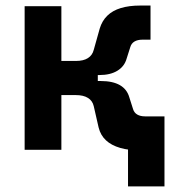

<svg xmlns="http://www.w3.org/2000/svg" viewBox="-20 -540 626 692"><path d="M261.2 -269.5 253.4 -320.3Q280.8 -320.3 296.9 -330.6Q313 -340.8 317.9 -360.4L339.4 -437Q347.7 -464.8 366.7 -483.4Q385.7 -502 415.5 -511Q445.3 -520 484.9 -520H522.5V-397H493.2Q476.1 -397 464.8 -390.4Q453.6 -383.8 449.7 -370.6L436.5 -329.1Q428.7 -300.8 403.3 -285.2Q377.9 -269.5 337.9 -269.5ZM68.8 0V-517.6H201.2V0ZM193.8 -197.3V-320.3H332.5V-197.3ZM441.4 131.8V-120.6H572.8V131.8ZM489.7 2.4Q445.8 2.4 413.6 -6.8Q381.3 -16.1 361.8 -34.4Q342.3 -52.7 335.4 -80.6L317.9 -157.2Q313.5 -176.8 297.1 -187Q280.8 -197.3 253.4 -197.3L261.2 -248H342.8Q429.7 -248 446.3 -188.5L459.5 -147Q463.4 -133.8 474.6 -127.2Q485.8 -120.6 502.9 -120.6H527.3V2.4Z"/></svg>

Font: Cascadia Mono
Style: Regular
Weight: 400
Monospace: yes
Designer: Aaron Bell
Foundry: Saja Typeworks
Version: Version 2102.003